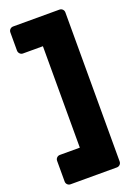

<svg xmlns="http://www.w3.org/2000/svg" viewBox="-173 -843 754 1069"><g transform="rotate(-20 203.5 -308.5)"><path d="M51 159Q40 159 32.5 151.5Q25 144 25 133V11Q25 0 32.5 -7.5Q40 -15 51 -15H169V-616H51Q40 -616 32.5 -624Q25 -632 25 -643V-750Q25 -761 32.5 -768.5Q40 -776 51 -776H325Q336 -776 343.5 -768.5Q351 -761 351 -750V133Q351 144 343.5 151.5Q336 159 325 159Z"/></g></svg>

Font: Rubik Light ExtraBold
Style: Regular
Weight: 800
Version: Version 2.104